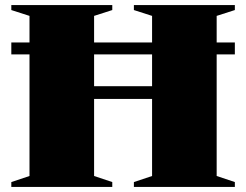

<svg xmlns="http://www.w3.org/2000/svg" viewBox="-20 -735 968 755"><path d="M350 -43 421.5 -19V0H24.5V-19L96 -43V-521H24.5V-568H96V-672.5L24.5 -695.5V-715H421.5V-695.5L350 -672.5V-568H578V-672.5L506.5 -695.5V-715H903.5V-695.5L832 -672.5V-568H903.5V-521H832V-43L903.5 -19V0H506.5V-19L578 -43V-346H350ZM350 -396H578V-521H350Z"/></svg>

Font: Newsreader Display ExtraBold
Style: Regular
Weight: 800
Designer: Hugues Gentile
Foundry: Production Type
Version: Version 1.001